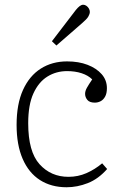

<svg xmlns="http://www.w3.org/2000/svg" viewBox="-20 -776 514 810"><path d="M261 14Q196 14 148.5 -16.5Q101 -47 75.5 -106Q50 -165 50 -249Q50 -337 77 -396.5Q104 -456 152 -486.5Q200 -517 263 -517Q312 -517 349.5 -502.5Q387 -488 409 -463Q431 -438 431 -404Q431 -382 423.5 -368.5Q416 -355 404.5 -349Q393 -343 380 -343Q358 -343 348.5 -354.5Q339 -366 339 -380Q339 -392 346.5 -405.5Q354 -419 369 -441Q352 -458 324.5 -467Q297 -476 263 -476Q217 -476 180 -453Q143 -430 121 -382Q99 -334 99 -256Q99 -136 147 -83Q195 -30 269 -30Q309 -30 344.5 -45.5Q380 -61 411 -87L432 -63Q395 -21 350.5 -3.5Q306 14 261 14ZM218 -584 199 -602 300 -734Q309 -745 316.5 -750.5Q324 -756 331 -756Q338 -756 344.5 -751.5Q351 -747 355 -740Q359 -733 359 -726Q359 -717 352.5 -706Q346 -695 326 -678Z"/></svg>

Font: Literata ExtraLight
Style: Regular
Weight: 250
Designer: Latin by Veronika Burian and Jose Scaglione. Greek by Irene Vlachou. Cyrillic by Vera Evstafieva.
Foundry: TypeTogether
Version: Version 3.103;gftools[0.9.29]